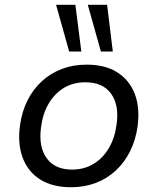

<svg xmlns="http://www.w3.org/2000/svg" viewBox="-20 -776 660 805"><path d="M278 9Q200 9 148.5 -23.5Q97 -56 75 -115Q53 -174 64 -251Q72 -309 95.5 -355.5Q119 -402 155.5 -435.5Q192 -469 239.5 -487Q287 -505 343 -505Q421 -505 472 -472.5Q523 -440 545 -382.5Q567 -325 557 -247Q549 -189 525.5 -142Q502 -95 465.5 -61Q429 -27 381.5 -9Q334 9 278 9ZM282 -65Q333 -65 372.5 -89Q412 -113 437 -156Q462 -199 469 -256Q480 -336 445.5 -383.5Q411 -431 338 -431Q287 -431 248 -407.5Q209 -384 184 -341.5Q159 -299 152 -242Q141 -161 175.5 -113Q210 -65 282 -65ZM403 -560 348 -756H429L453 -560ZM270 -560 215 -756H296L321 -560Z"/></svg>

Font: Nunito Sans 7pt
Style: Italic
Weight: 400
Italic angle: -9°
Designer: Vernon Adams
Foundry: Vernon Adams
Version: Version 3.101;gftools[0.9.27]